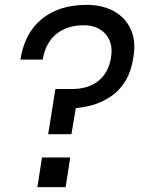

<svg xmlns="http://www.w3.org/2000/svg" viewBox="-20 -770 592 790"><path d="M273.9 -217.8H178.2L208 -403.8H276.9Q343.3 -403.8 385.3 -437.5Q427.2 -471.2 437 -535.2Q446.3 -592.8 414.6 -629.4Q382.8 -666 324.2 -666Q254.9 -666 210.9 -629.4Q167 -592.8 155.8 -524.9H64Q81.1 -634.3 152.3 -692.1Q223.6 -750 336.9 -750Q401.4 -750 448.7 -723.9Q496.1 -697.8 517.8 -649.9Q539.6 -602.1 529.8 -541L527.8 -528.8Q513.2 -436 451.7 -385Q390.1 -334 292 -325.2ZM250 0H133.8L152.8 -122.1H269Z"/></svg>

Font: Sora Italic
Style: Regular
Weight: 400
Designer: Jonathan Barnbrook, Julián Moncada
Foundry: Barnbrook Fonts
Version: Version 2.000